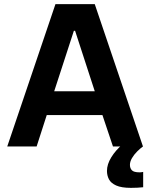

<svg xmlns="http://www.w3.org/2000/svg" viewBox="-20 -708 726 928"><path d="M15 0 248 -688H438L671 0H526L475 -152H206L157 0ZM242 -267H438L343 -559H337ZM613 200Q567 200 541.5 188.5Q516 177 506.5 158.5Q497 140 497 118Q497 86 518 52Q539 18 572 -10L671 0Q658 9 643 24Q628 39 618 56Q608 73 608 89Q608 105 617.5 115Q627 125 655 125Q658 125 662.5 124.5Q667 124 672 123V197Q645 200 613 200Z"/></svg>

Font: Saira SemiBold
Style: Regular
Weight: 600
Designer: Hector Gatti with collaboration of the Omnibus-Type team
Foundry: Omnibus-Type
Version: Version 1.100; ttfautohint (v1.8.3)